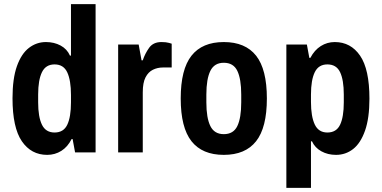

<svg xmlns="http://www.w3.org/2000/svg" viewBox="-20 -743 1862 936"><path d="M210 12Q132 12 86.5 -54.5Q41 -121 41 -264Q41 -360 62.5 -420.5Q84 -481 121 -509.5Q158 -538 204 -538Q244 -538 275.5 -521Q307 -504 321 -472H326V-723H446V0H346L334 -65H329Q310 -27 279 -7.5Q248 12 210 12ZM246 -97Q290 -97 308 -135Q326 -173 326 -244V-280Q326 -351 308 -390Q290 -429 246 -429Q203 -429 184.5 -391Q166 -353 166 -282V-244Q166 -173 184.5 -135Q203 -97 246 -97Z M556 0V-526H656L670 -449H676Q687 -482 707 -510Q727 -538 767 -538Q790 -538 803.5 -534Q817 -530 817 -530V-414H774Q748 -414 725.5 -403Q703 -392 689.5 -366Q676 -340 676 -293V0Z M1071 12Q966 12 913.5 -54.5Q861 -121 861 -263Q861 -405 913.5 -471.5Q966 -538 1071 -538Q1176 -538 1228.5 -471.5Q1281 -405 1281 -263Q1281 -121 1228.5 -54.5Q1176 12 1071 12ZM1071 -89Q1118 -89 1137 -128.5Q1156 -168 1156 -244V-282Q1156 -358 1137 -397.5Q1118 -437 1071 -437Q1025 -437 1005.5 -397.5Q986 -358 986 -282V-244Q986 -168 1005.5 -128.5Q1025 -89 1071 -89Z M1376 173V-526H1476L1488 -461H1493Q1513 -499 1544 -518.5Q1575 -538 1612 -538Q1690 -538 1735.5 -471.5Q1781 -405 1781 -262Q1781 -167 1759.5 -106Q1738 -45 1701.5 -16.5Q1665 12 1618 12Q1578 12 1546.5 -5.5Q1515 -23 1501 -54H1496V173ZM1576 -97Q1620 -97 1638 -135Q1656 -173 1656 -244V-282Q1656 -353 1638 -391Q1620 -429 1576 -429Q1533 -429 1514.5 -391Q1496 -353 1496 -282V-246Q1496 -175 1514.5 -136Q1533 -97 1576 -97Z"/></svg>

Font: Archivo Narrow
Style: Bold
Weight: 700
Designer: Hector Gatti
Foundry: Omnibus-Type
Version: Version 3.002